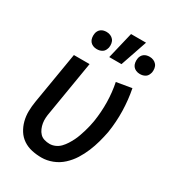

<svg xmlns="http://www.w3.org/2000/svg" viewBox="-185 -856 869 965"><g transform="rotate(30 250.0 -373.5)"><path d="M208 8Q179 8 151.5 2Q124 -4 101.5 -19Q79 -34 64.5 -57Q50 -80 43 -107Q36 -134 36.5 -162.5Q37 -191 42 -221L92 -520H183L131 -207Q128 -192 127 -176Q126 -160 128.5 -145Q131 -130 137 -116Q143 -102 153 -91.5Q163 -81 178 -76.5Q193 -72 209 -72Q225 -72 241 -79Q257 -86 269 -98.5Q281 -111 290.5 -126Q300 -141 307.5 -156Q315 -171 320.5 -187Q326 -203 331 -219Q336 -235 339.5 -251Q343 -267 346 -283Q355 -341 354 -397.5Q353 -454 342 -508L430 -523Q442 -462 443.5 -398.5Q445 -335 435 -271Q429 -240 420.5 -209Q412 -178 399.5 -148Q387 -118 369.5 -90Q352 -62 327 -39Q302 -16 270.5 -4Q239 8 208 8ZM426 -603Q414 -603 403.5 -607.5Q393 -612 386.5 -620.5Q380 -629 378 -641Q376 -653 378 -665Q379 -673 383.5 -681Q388 -689 395 -694Q402 -699 410 -701Q418 -703 427 -703Q439 -703 449.5 -698.5Q460 -694 467 -685.5Q474 -677 476 -665Q478 -653 476 -641Q474 -633 470 -625Q466 -617 458.5 -612Q451 -607 443 -605Q435 -603 426 -603ZM176 -603Q164 -603 153.5 -607.5Q143 -612 136.5 -620.5Q130 -629 128 -641Q126 -653 128 -665Q129 -673 133.5 -681Q138 -689 145 -694Q152 -699 160 -701Q168 -703 177 -703Q189 -703 199.5 -698.5Q210 -694 217 -685.5Q224 -677 226 -665Q228 -653 226 -641Q224 -633 220 -625Q216 -617 208.5 -612Q201 -607 193 -605Q185 -603 176 -603ZM251 -600 288 -755H375L322 -600Z"/></g></svg>

Font: Iosevka Term Curly Medium
Style: Italic
Weight: 500
Italic angle: -9°
Designer: Belleve Invis
Foundry: Belleve Invis
Version: Version 32.3.0